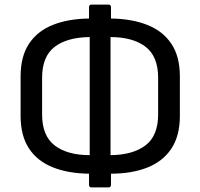

<svg xmlns="http://www.w3.org/2000/svg" viewBox="-20 -747 875 839"><path d="M380 72Q369 72 369 61V12Q278 11 210.5 -16Q143 -43 106.5 -98.5Q70 -154 70 -241V-413Q70 -500 106.5 -555.5Q143 -611 210.5 -638Q278 -665 369 -666V-716Q369 -727 380 -727H454Q465 -727 465 -716V-666Q556 -665 624 -638Q692 -611 729 -555.5Q766 -500 766 -413V-241Q766 -153 728.5 -97Q691 -41 623 -14.5Q555 12 465 12V61Q465 72 454 72ZM671 -407Q671 -501 615.5 -543Q560 -585 463 -585V-69Q561 -70 616 -112Q671 -154 671 -247ZM164 -247Q164 -153 219.5 -111Q275 -69 372 -69V-585Q273 -584 218.5 -542Q164 -500 164 -407Z"/></svg>

Font: Sofia Sans Medium
Style: Regular
Weight: 500
Designer: Botio Nikoltchev, Ani Petrova
Foundry: lettersoup
Version: Version 4.101; ttfautohint (v1.8.4.7-5d5b)